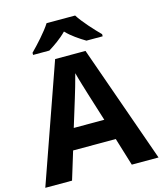

<svg xmlns="http://www.w3.org/2000/svg" viewBox="-134 -1032 957 1130"><g transform="rotate(-15 345.0 -467.0)"><path d="M432 -934H258C230 -889 170 -824 133 -787V-774H232C267 -796 309 -824 344 -860C378 -824 423 -795 458 -774H557V-787C521 -823 460 -889 432 -934ZM527 0H690L437 -717H252L0 0H163L215 -170H475ZM387 -463 439 -297H253L304 -463C311 -485 335 -566 345 -606C355 -566 377 -496 387 -463Z"/></g></svg>

Font: Noto Sans Malayalam
Style: Bold
Weight: 700
Designer: Jelle Bosma - Monotype Design Team
Foundry: Monotype Imaging Inc.
Version: Version 2.104